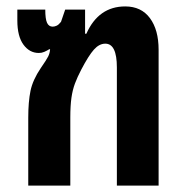

<svg xmlns="http://www.w3.org/2000/svg" viewBox="-20 -578 573 598"><path d="M68 0V-211Q68 -261 75 -295Q82 -329 107 -366Q125 -392 130 -402Q135 -412 136 -424L134 -425Q126 -420 118 -416.5Q110 -413 101 -413Q72 -413 53 -439Q34 -465 34 -514V-548H121Q121 -519 126.5 -507Q132 -495 144 -495Q150 -495 156.5 -498Q163 -501 170 -510L183 -548H245V-473H249Q287 -558 370 -558Q420 -558 447 -521.5Q474 -485 474 -423V0H344V-368Q344 -442 308 -442Q289 -442 272.5 -423.5Q256 -405 233 -361Q221 -338 213.5 -318Q206 -298 202.5 -273.5Q199 -249 199 -212V0Z"/></svg>

Font: Noto Sans Thai ExtCond
Style: Bold
Weight: 700
Width: 2
Designer: Monotype Design Team
Foundry: Monotype Imaging Inc.
Version: Version 2.002; ttfautohint (v1.8.4.7-5d5b)